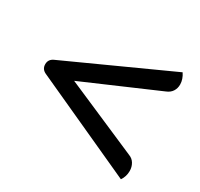

<svg xmlns="http://www.w3.org/2000/svg" viewBox="-123 -726 907 869"><g transform="rotate(30 330.5 -291.5)"><path d="M70 -254Q43 -265 43 -292Q43 -319 70 -330L600 -571Q618 -544 618 -517Q618 -497 608 -481.5Q598 -466 578 -458L194 -292L577 -126Q596 -119 606 -102Q616 -85 616 -64Q616 -35 600 -12Z"/></g></svg>

Font: K2D Medium
Style: Regular
Weight: 500
Designer: Katatrad Aksorn Co.,Ltd.
Foundry: Cadson Demak Co.,Ltd.
Version: Version 1.000; ttfautohint (v1.6)